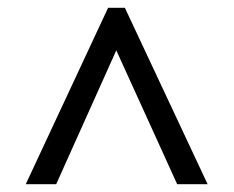

<svg xmlns="http://www.w3.org/2000/svg" viewBox="-20 -734 599 492"><path d="M46 -262 257 -714H300L512 -262H434L278 -605L124 -262Z"/></svg>

Font: Noto Serif
Style: Bold
Weight: 700
Designer: Monotype Design Team
Foundry: Monotype Imaging Inc.
Version: Version 2.014